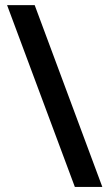

<svg xmlns="http://www.w3.org/2000/svg" viewBox="-20 -734 430 754"><path d="M7.8 -713.9H116.2L381.8 0H273.9Z"/></svg>

Font: Open Sans
Style: SemiBold
Weight: 600
Foundry: Ascender Corporation
Version: Version 1.10